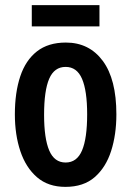

<svg xmlns="http://www.w3.org/2000/svg" viewBox="-20 -719 512 749"><path d="M434 -273Q434 -194 413.5 -130Q393 -66 349.5 -28Q306 10 235 10Q168 10 124.5 -27.5Q81 -65 59.5 -129Q38 -193 38 -273Q38 -358 59 -421Q80 -484 124 -518.5Q168 -553 237 -553Q328 -553 381 -481.5Q434 -410 434 -273ZM152 -271Q152 -179 172 -132Q192 -85 236 -85Q280 -85 300 -132Q320 -179 320 -273Q320 -365 300 -411.5Q280 -458 236 -458Q192 -458 172 -412Q152 -366 152 -271ZM368 -699V-616H104V-699Z"/></svg>

Font: Noto Sans Thai ExtCond SemBd
Style: Regular
Weight: 600
Width: 2
Designer: Monotype Design Team
Foundry: Monotype Imaging Inc.
Version: Version 2.002; ttfautohint (v1.8.4.7-5d5b)